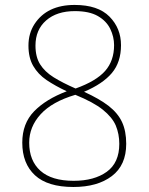

<svg xmlns="http://www.w3.org/2000/svg" viewBox="-20 -744 599 774"><path d="M275.9 9.8Q171.9 9.8 120.8 -37.6Q69.8 -85 69.8 -168.9Q69.8 -246.1 117.4 -295.2Q165 -344.2 249 -376Q203.1 -397.5 167.5 -421.4Q133.3 -444.8 114 -478Q94.7 -511.2 94.7 -560.1Q94.7 -609.4 119.1 -647Q169.4 -724.1 280.8 -724.1Q375 -724.1 421.4 -677Q467.8 -629.9 467.8 -562Q467.8 -493.2 430.9 -449.5Q394 -405.8 318.8 -374Q379.9 -346.2 417.5 -317.4Q455.1 -288.1 471.9 -252Q488.8 -215.8 488.8 -164.1Q488.8 -78.1 430.9 -34.2Q373 9.8 275.9 9.8ZM284.7 -387.2Q367.7 -417 403.8 -458Q439.9 -499 439.9 -562Q439.9 -595.7 424.3 -627.9Q408.7 -659.7 374.3 -679.4Q339.8 -699.2 281.7 -699.2Q209 -699.2 166 -661.6Q123 -624 123 -560.1Q123 -514.6 141.6 -484.9Q160.2 -455.1 196 -432.6Q231.9 -410.2 284.7 -387.2ZM276.9 -15.1Q359.9 -15.1 410.4 -51.5Q460.9 -87.9 460.9 -164.1Q460.9 -203.6 446.8 -237.8Q432.6 -271 394.8 -301.5Q356.9 -332 283.7 -361.8Q189.9 -334 143.8 -283.4Q97.7 -232.9 97.7 -168.9Q97.7 -96.2 142.8 -55.7Q188 -15.1 276.9 -15.1Z"/></svg>

Font: Koh Santepheap Thin
Style: Regular
Weight: 100
Designer: Danh Hong
Version: Version 2.002; ttfautohint (v1.8.3)